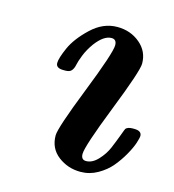

<svg xmlns="http://www.w3.org/2000/svg" viewBox="-78 -523 544 600"><g transform="rotate(15 193.5 -222.5)"><path d="M77.1 -298.8Q77.1 -314 92.5 -348.9Q107.9 -383.8 146 -419.9Q184.1 -456.1 230 -456.1Q272.9 -456.1 303.5 -430.4Q334 -404.8 334 -365.2Q334 -341.3 280.5 -205.6Q227.1 -69.8 227.1 -44.9Q227.1 -25.9 243.2 -25.9Q263.2 -25.9 281.5 -45.4Q299.8 -64.9 309.3 -87.4Q318.8 -109.9 326.9 -131.8Q335 -153.8 335.9 -154.8Q341.8 -161.6 356.9 -162.1H362.8Q386.7 -162.1 387.2 -146Q387.2 -139.2 381.6 -122.1Q376 -105 363 -82Q350.1 -59.1 333 -38.6Q315.9 -18.1 290 -3.4Q264.2 11.2 234.9 11.2Q193.8 11.2 162.4 -12.9Q130.9 -37.1 130.9 -79.1Q130.9 -103 184.3 -238.5Q237.8 -374 237.8 -398.9Q237.8 -418 221.2 -418Q196.3 -418 169.9 -382.8Q154.8 -361.8 146.5 -340.8Q138.2 -319.8 136 -308.3Q133.8 -296.9 127.9 -289.6Q122.1 -282.2 107.9 -282.2H103Q77.1 -281.7 77.1 -298.8Z"/></g></svg>

Font: CMU Serif
Style: BoldItalic
Weight: 700
Italic angle: -14.04°
Version: Version 0.7.0